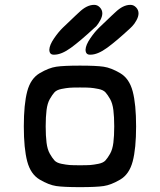

<svg xmlns="http://www.w3.org/2000/svg" viewBox="-20 -770 658 790"><path d="M203 -545H201Q183 -545 183 -566Q184 -585 202 -611.5Q220 -638 238.5 -656Q257 -674 292 -707Q296 -711 299 -713.5Q302 -716 305 -719Q337 -750 367 -750H368Q381 -750 391 -739.5Q401 -729 401 -715Q401 -702 392.5 -686.5Q384 -671 376 -662L367 -654Q311 -602 272 -573.5Q233 -545 203 -545ZM352 -545H350Q332 -545 332 -566Q333 -585 351 -611.5Q369 -638 387.5 -656Q406 -674 441 -707Q445 -711 448 -713.5Q451 -716 454 -719Q486 -750 516 -750H517Q530 -750 540 -739.5Q550 -729 550 -715Q550 -702 541.5 -686.5Q533 -671 524 -662L516 -654Q460 -602 421 -573.5Q382 -545 352 -545ZM406.5 -4.5Q376 0 309 0Q242 0 211.5 -4.5Q181 -9 143.5 -31Q106 -53 92 -106Q78 -159 78 -250Q78 -341 92 -394Q106 -447 143.5 -469Q181 -491 211.5 -495.5Q242 -500 309 -500Q376 -500 406.5 -495.5Q437 -491 474.5 -469Q512 -447 526 -394Q540 -341 540 -250Q540 -159 526 -106Q512 -53 474.5 -31Q437 -9 406.5 -4.5ZM266.5 -91Q280 -90 309 -90Q338 -90 351.5 -91Q365 -92 385 -96Q405 -100 414 -110Q423 -120 433 -137.5Q443 -155 446.5 -183Q450 -211 450 -250Q450 -289 446.5 -317Q443 -345 433 -362.5Q423 -380 414 -390Q405 -400 385 -404Q365 -408 351.5 -409Q338 -410 309 -410Q280 -410 266.5 -409Q253 -408 233 -404Q213 -400 204 -390Q195 -380 185 -362.5Q175 -345 171.5 -317Q168 -289 168 -250Q168 -211 171.5 -183Q175 -155 185 -137.5Q195 -120 204 -110Q213 -100 233 -96Q253 -92 266.5 -91Z"/></svg>

Font: Hermit
Style: Regular
Weight: 400
Designer: Pablo Caro
Version: Version 2.000;PS 002.000;hotconv 1.0.88;makeotf.lib2.5.64775